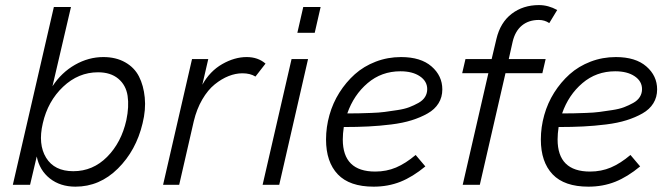

<svg xmlns="http://www.w3.org/2000/svg" viewBox="-20 -717 2585 745"><path d="M272.9 7.3Q213.9 7.3 173.6 -24.4Q133.3 -56.2 122.6 -109.9L96.7 0H29.8L189 -689.9H255.4L183.6 -382.3Q218.3 -435.5 271 -465.6Q323.7 -495.6 380.9 -495.6Q429.7 -495.6 465.6 -475.3Q501.5 -455.1 519.3 -420.2Q537.1 -385.3 541.7 -338.4Q546.4 -291.5 533.2 -238.3Q508.3 -133.3 437.5 -63Q366.7 7.3 272.9 7.3ZM264.6 -52.7Q340.3 -52.7 395.5 -108.2Q450.7 -163.6 470.2 -250.5Q481.4 -303.7 475.1 -345.2Q468.8 -386.7 439 -411.6Q409.2 -436.5 360.4 -436.5Q284.2 -436.5 224.9 -380.4Q165.5 -324.2 146 -238.3Q127 -157.2 158.9 -105Q190.9 -52.7 264.6 -52.7Z M612.8 0 725.1 -487.8H788.1L765.1 -388.2Q794.4 -440.9 842.3 -468.3Q890.1 -495.6 937 -495.6Q981 -495.6 1010.3 -470.2L971.2 -419.9Q951.2 -432.6 920.4 -432.6Q894.5 -432.6 867.2 -421.9Q839.8 -411.1 813.2 -389.6Q786.6 -368.2 764.9 -331.1Q743.2 -293.9 731.9 -246.6L675.3 0Z M1133.8 -589.8 1156.7 -689.9H1224.1L1201.2 -589.8ZM999 0 1111.3 -487.8H1175.3L1063.5 0Z M1696.3 -370.1Q1696.3 -339.8 1681.6 -316.2Q1667 -292.5 1639.4 -276.9Q1611.8 -261.2 1577.6 -250.5Q1543.5 -239.7 1498.3 -234.1Q1453.1 -228.5 1409.4 -226.3Q1365.7 -224.1 1314 -224.1Q1310.1 -198.2 1310.1 -175.8Q1310.1 -51.3 1436 -51.3Q1479.5 -51.3 1516.8 -67.1Q1554.2 -83 1592.8 -115.7L1630.4 -71.3Q1581.5 -30.8 1533.7 -11.7Q1485.8 7.3 1429.7 7.3Q1336.4 7.3 1290.8 -40.5Q1245.1 -88.4 1245.1 -175.8Q1245.1 -223.6 1258.3 -270.5Q1271.5 -317.4 1296.9 -357.7Q1322.3 -397.9 1356.9 -429Q1391.6 -460 1438 -477.8Q1484.4 -495.6 1536.1 -495.6Q1612.8 -495.6 1654.5 -459.2Q1696.3 -422.9 1696.3 -370.1ZM1533.7 -440.4Q1460.4 -440.4 1406.5 -394.5Q1352.5 -348.6 1327.6 -276.9Q1354.5 -276.9 1371.8 -277.3Q1389.2 -277.8 1420.2 -278.8Q1451.2 -279.8 1472.7 -282.7Q1494.1 -285.6 1521.7 -289.8Q1549.3 -293.9 1567.9 -301Q1586.4 -308.1 1603.5 -317.6Q1620.6 -327.1 1629.2 -340.8Q1637.7 -354.5 1637.7 -371.1Q1637.7 -401.9 1609.1 -421.1Q1580.6 -440.4 1533.7 -440.4Z M1775.4 0 1875 -433.1H1773.4L1786.1 -487.8H1887.7L1906.2 -565.9Q1921.4 -629.9 1965.6 -663.6Q2009.8 -697.3 2071.3 -697.3Q2107.4 -697.3 2142.1 -678.2L2111.3 -627.4Q2093.3 -639.6 2070.8 -639.6Q2031.7 -639.6 2005.4 -618.2Q1979 -596.7 1969.2 -555.2L1954.1 -487.8H2097.2L2084.5 -433.1H1941.4L1841.8 0Z M2529.8 -370.1Q2529.8 -339.8 2515.1 -316.2Q2500.5 -292.5 2472.9 -276.9Q2445.3 -261.2 2411.1 -250.5Q2377 -239.7 2331.8 -234.1Q2286.6 -228.5 2242.9 -226.3Q2199.2 -224.1 2147.5 -224.1Q2143.6 -198.2 2143.6 -175.8Q2143.6 -51.3 2269.5 -51.3Q2313 -51.3 2350.3 -67.1Q2387.7 -83 2426.3 -115.7L2463.9 -71.3Q2415 -30.8 2367.2 -11.7Q2319.3 7.3 2263.2 7.3Q2169.9 7.3 2124.3 -40.5Q2078.6 -88.4 2078.6 -175.8Q2078.6 -223.6 2091.8 -270.5Q2105 -317.4 2130.4 -357.7Q2155.8 -397.9 2190.4 -429Q2225.1 -460 2271.5 -477.8Q2317.9 -495.6 2369.6 -495.6Q2446.3 -495.6 2488 -459.2Q2529.8 -422.9 2529.8 -370.1ZM2367.2 -440.4Q2293.9 -440.4 2240 -394.5Q2186 -348.6 2161.1 -276.9Q2188 -276.9 2205.3 -277.3Q2222.7 -277.8 2253.7 -278.8Q2284.7 -279.8 2306.2 -282.7Q2327.6 -285.6 2355.2 -289.8Q2382.8 -293.9 2401.4 -301Q2419.9 -308.1 2437 -317.6Q2454.1 -327.1 2462.6 -340.8Q2471.2 -354.5 2471.2 -371.1Q2471.2 -401.9 2442.6 -421.1Q2414.1 -440.4 2367.2 -440.4Z"/></svg>

Font: HK Grotesk Legacy
Style: Italic
Weight: 400
Italic angle: -13°
Designer: Alfredo Marco Pradil
Foundry: Hanken Design Co.
Version: Version 2.022;PS 002.022;hotconv 1.0.88;makeotf.lib2.5.64775